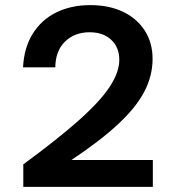

<svg xmlns="http://www.w3.org/2000/svg" viewBox="-20 -730 690 750"><path d="M71 0V-88Q206 -187 288.5 -260.5Q371 -334 408.5 -391Q446 -448 446 -496Q446 -545 414.5 -574.5Q383 -604 330 -604Q272 -604 234.5 -568Q197 -532 196 -467H70Q74 -544 108 -598.5Q142 -653 200 -681.5Q258 -710 333 -710Q406 -710 460.5 -684Q515 -658 545.5 -610.5Q576 -563 576 -500Q576 -434 544 -372.5Q512 -311 442.5 -246Q373 -181 259 -105H577V0Z"/></svg>

Font: Azeret Mono Medium
Style: Regular
Weight: 500
Designer: Martin Vácha
Foundry: Displaay
Version: Version 1.002